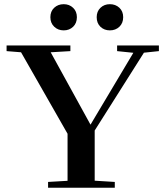

<svg xmlns="http://www.w3.org/2000/svg" viewBox="-20 -875 771 895"><path d="M430.7 -794.9Q430.7 -821.8 448.2 -838.6Q465.8 -855.5 492.2 -855.5Q518.6 -855.5 536.4 -838.9Q554.2 -822.3 554.2 -794.9Q554.2 -767.1 536.4 -750.2Q518.6 -733.4 492.2 -733.4Q465.8 -733.4 448.2 -750.2Q430.7 -767.1 430.7 -794.9ZM338.4 -794.9Q338.4 -767.1 320.8 -750.2Q303.2 -733.4 276.9 -733.4Q250.5 -733.4 232.7 -750.5Q214.8 -767.6 214.8 -794.9Q214.8 -822.3 232.7 -838.9Q250.5 -855.5 276.9 -855.5Q303.2 -855.5 320.8 -838.6Q338.4 -821.8 338.4 -794.9ZM204.1 0V-26.9L294.9 -32.2V-251.5L78.1 -631.3L10.7 -636.7V-663.1H308.1V-636.7L216.3 -631.3L401.9 -293.9L601.6 -628.9L525.9 -636.7V-663.1H720.7V-636.7L650.9 -629.4L421.4 -266.6V-32.7L515.1 -26.9V0Z"/></svg>

Font: Elstob 18pt SemiBold
Style: Regular
Weight: 600
Designer: Peter S. Baker
Version: Version 1.015